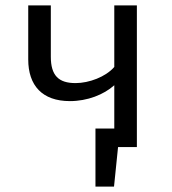

<svg xmlns="http://www.w3.org/2000/svg" viewBox="-20 -547 640 714"><path d="M405 -527V-298C373 -261 311 -238 261 -238C198 -238 169 -266 169 -336V-527H85V-326C85 -229 137 -171 240 -171C305 -171 366 -195 405 -230V-69H335V147H404L419 0H489V-527Z"/></svg>

Font: FiraMono Nerd Font
Style: Regular
Weight: 400
Designer: Carrois Corporate & Edenspiekermann AG
Foundry: Carrois Corporate GbR & Edenspiekermann AG
Version: Version 003.206;Nerd Fonts 3.3.0